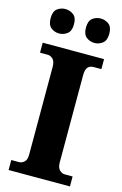

<svg xmlns="http://www.w3.org/2000/svg" viewBox="-137 -981 663 1040"><g transform="rotate(15 194.5 -461.0)"><path d="M23 0V-56H66Q82 -56 95.5 -68Q109 -80 109 -109V-600Q109 -632 95.5 -645Q82 -658 66 -658H23V-714H367V-658H323Q303 -658 291.5 -645Q280 -632 280 -600V-111Q280 -83 293 -69.5Q306 -56 323 -56H367V0ZM294 -785Q268 -785 248 -800.5Q228 -816 228 -854Q228 -892 248 -907Q268 -922 294 -922Q318 -922 338.5 -907Q359 -892 359 -854Q359 -816 338.5 -800.5Q318 -785 294 -785ZM95 -785Q70 -785 50 -800.5Q30 -816 30 -854Q30 -892 50 -907Q70 -922 95 -922Q120 -922 140.5 -907Q161 -892 161 -854Q161 -816 140.5 -800.5Q120 -785 95 -785Z"/></g></svg>

Font: Noto Serif SemiCondensed ExtraBold
Style: Regular
Weight: 800
Width: 4
Designer: Monotype Design Team
Foundry: Monotype Imaging Inc.
Version: Version 2.015